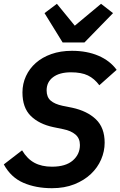

<svg xmlns="http://www.w3.org/2000/svg" viewBox="-20 -977 633 1009"><path d="M253 12Q168 12 102.5 -16.5Q37 -45 0 -113L96 -187Q123 -142 161 -121.5Q199 -101 253 -101Q325 -101 362.5 -133.5Q400 -166 400 -215Q400 -250 376.5 -270Q353 -290 313 -298L260 -309Q185 -325 141.5 -368Q98 -411 98 -491Q98 -537 116.5 -577Q135 -617 168.5 -646.5Q202 -676 250 -693Q298 -710 358 -710Q437 -710 497.5 -684Q558 -658 593 -610L502 -529Q476 -564 442 -580.5Q408 -597 353 -597Q293 -597 259 -571.5Q225 -546 225 -502Q225 -467 246 -448.5Q267 -430 309 -421L359 -411Q438 -394 484 -350Q530 -306 530 -227Q530 -182 511.5 -139Q493 -96 457.5 -62.5Q422 -29 370.5 -8.5Q319 12 253 12ZM309 -754 214 -908 279 -957 373 -842 511 -957 574 -908 424 -754Z"/></svg>

Font: IBM Plex Sans SmBld
Style: Italic
Weight: 600
Italic angle: -11°
Designer: Mike Abbink, Paul van der Laan, Pieter van Rosmalen
Foundry: Bold Monday
Version: Version 3.005